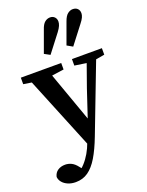

<svg xmlns="http://www.w3.org/2000/svg" viewBox="-183 -862 911 1193"><g transform="rotate(-20 272.5 -265.5)"><path d="M105 243Q77 243 54.5 233.5Q32 224 18.5 208Q5 192 3 172Q9 145 29.5 131.5Q50 118 78 118Q99 118 119 127.5Q139 137 158 162L188 199L151 214L135 197Q162 181 184.5 156.5Q207 132 225 101Q243 70 255 36L276 -21L284 -29L368 -281L440 -484H504L312 17Q283 93 253 143Q223 193 187.5 218Q152 243 105 243ZM262 65 38 -484H173L313 -92L326 -75ZM5 -441V-484H272V-441L166 -426H101ZM343 -441V-484H541V-441L460 -427H438ZM190 -574 241 -714Q252 -748 268 -761Q284 -774 303 -774Q321 -774 332.5 -762.5Q344 -751 344 -732Q344 -720 338 -705.5Q332 -691 317 -671L227 -554ZM340 -575 391 -715Q403 -749 419.5 -761.5Q436 -774 453 -774Q473 -774 484.5 -762.5Q496 -751 496 -732Q496 -720 489.5 -705.5Q483 -691 467 -671L377 -554Z"/></g></svg>

Font: Source Serif 4 18pt SemiBold
Style: Regular
Weight: 600
Designer: Frank Grießhammer
Foundry: Adobe Systems Incorporated
Version: Version 4.004;hotconv 1.0.116;makeotfexe 2.5.65601